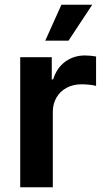

<svg xmlns="http://www.w3.org/2000/svg" viewBox="-20 -786 442 806"><path d="M64.9 0V-545.9H197.3V-452.6H203.1Q218.3 -501.5 254.2 -527.3Q290 -553.2 336.4 -553.2Q347.7 -553.2 360.6 -552Q373.5 -550.8 383.3 -548.8V-425.3Q374.5 -428.2 356.4 -430.2Q338.4 -432.1 321.8 -432.1Q287.1 -432.1 259.8 -417.5Q232.4 -402.8 217 -376.5Q201.7 -350.1 201.7 -315.9V0ZM169.9 -615.2 237.8 -766.1H367.2L267.6 -615.2Z"/></svg>

Font: Inter
Style: 650
Weight: 650
Designer: Rasmus Andersson
Foundry: rsms
Version: Version 4.001;git-66647c0bb